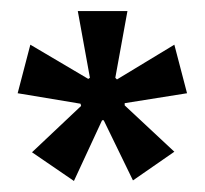

<svg xmlns="http://www.w3.org/2000/svg" viewBox="-20 -706 372 348"><path d="M114 -378 38 -430 127 -514 126 -518 12 -537 35 -625 140 -563 143 -565 121 -686H211L189 -565L192 -562L296 -625L319 -537L206 -519V-515L296 -431L221 -379L168 -488H165Z"/></svg>

Font: Bricolage Grotesque 72pt SemiCondensed
Style: Regular
Weight: 400
Width: 4
Designer: Mathieu Triay
Foundry: Atelier Triay
Version: Version 1.001;gftools[0.9.33.dev8+g029e19f]